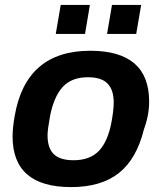

<svg xmlns="http://www.w3.org/2000/svg" viewBox="-20 -743 653 775"><path d="M205.1 -606 225.1 -723.1H342.8L323.2 -606ZM412.1 -606 432.1 -723.1H549.8L529.8 -606ZM267.1 12.2Q30.8 12.2 30.8 -191.9Q30.8 -226.6 39.1 -273.9Q84 -538.1 344.2 -538.1Q582 -538.1 582 -333Q582 -277.3 561 -221.2Q531.7 -101.6 460 -44.7Q388.2 12.2 267.1 12.2ZM276.9 -96.2Q342.8 -96.2 379.2 -134Q415.5 -171.9 430.2 -251Q439 -299.3 439 -329.1Q439 -380.4 414.1 -405.8Q389.2 -431.2 335 -431.2Q269.5 -431.2 233.6 -392.6Q197.8 -354 182.1 -274.9Q171.9 -218.8 171.9 -196.8Q171.9 -145.5 197 -120.8Q222.2 -96.2 276.9 -96.2Z"/></svg>

Font: Archivo
Style: Bold Italic
Weight: 700
Italic angle: -10°
Designer: Hector Gatti
Foundry: Omnibus-Type
Version: Version 2.001